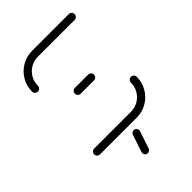

<svg xmlns="http://www.w3.org/2000/svg" viewBox="-200 -599 821 821"><g transform="rotate(-45 210.5 -189.0)"><path d="M374.1 -141.1Q381.1 -141.1 386.3 -135.9Q391.5 -130.7 391.5 -123.3Q391.5 -90 375 -61.7Q358.5 -33.3 330.2 -16.7Q301.9 0 268.5 0H45.9Q38.5 0 33.3 -5.2Q28.1 -10.4 28.1 -17.8Q28.1 -24.8 33.3 -30Q38.5 -35.2 45.9 -35.2H268.5Q292.2 -35.2 312.4 -47Q332.6 -58.9 344.4 -79.1Q356.3 -99.3 356.3 -123.3Q356.3 -130.7 361.5 -135.9Q366.7 -141.1 374.1 -141.1ZM268.9 -259.3Q268.9 -252.2 263.7 -247Q258.5 -241.9 251.1 -241.9H170.7Q163.7 -241.9 158.5 -247Q153.3 -252.2 153.3 -259.3Q153.3 -266.7 158.5 -271.9Q163.7 -277 170.7 -277H251.1Q258.5 -277 263.7 -271.9Q268.9 -266.7 268.9 -259.3ZM47.8 -377.8Q40.4 -377.8 35.2 -382.8Q30 -387.8 30 -395.2Q30 -428.5 46.5 -456.9Q63 -485.2 91.3 -501.9Q119.6 -518.5 153 -518.5H375.6Q383 -518.5 388.1 -513.3Q393.3 -508.1 393.3 -501.1Q393.3 -493.7 388.1 -488.5Q383 -483.3 375.6 -483.3H153Q129.3 -483.3 109.1 -471.5Q88.9 -459.6 77 -439.4Q65.2 -419.3 65.2 -395.2Q65.2 -388.1 60.2 -383Q55.2 -377.8 47.8 -377.8ZM177.4 123.7Q177.4 121.9 178.1 118.9L204.4 40.4Q206.3 35.2 210.7 31.9Q215.2 28.5 220.7 28.5Q227.8 28.5 232.8 33.7Q237.8 38.9 237.8 45.9Q237.8 47.8 237 50.7L210.7 128.9Q208.9 134.4 204.4 137.8Q200 141.1 194.4 141.1Q187.4 141.1 182.4 135.9Q177.4 130.7 177.4 123.7Z"/></g></svg>

Font: 26F Galaxy Sans Light
Style: Regular
Weight: 300
Designer: C₂₉H₂₅N₃O₅
Version: Version 1.100